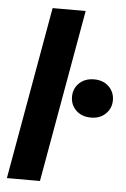

<svg xmlns="http://www.w3.org/2000/svg" viewBox="-52 -743 511 781"><g transform="rotate(5 204.0 -352.5)"><path d="M6 0 131 -705H266L141 0ZM325 -275Q287 -275 264 -297.5Q241 -320 241 -353Q241 -386 264 -408.5Q287 -431 325 -431Q362 -431 385 -408.5Q408 -386 408 -353Q408 -320 385 -297.5Q362 -275 325 -275Z"/></g></svg>

Font: DM Sans 36pt
Style: Bold Italic
Weight: 700
Italic angle: -10°
Designer: Colophon Foundry, Jonny Pinhorn
Foundry: Colophon Foundry
Version: Version 4.004;gftools[0.9.30]